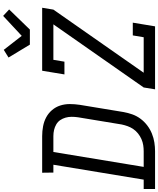

<svg xmlns="http://www.w3.org/2000/svg" viewBox="80 -1120 1029 1250"><g transform="rotate(-90 595.0 -494.5)"><path d="M-10 0V-74H51L148 -662H97L96 -735H334Q367 -735 398.5 -729Q430 -723 457 -708.5Q484 -694 504 -670.5Q524 -647 533.5 -617.5Q543 -588 543 -555.5Q543 -523 538 -490L491 -205Q486 -177 476 -148.5Q466 -120 447.5 -95Q429 -70 404 -51Q379 -32 350.5 -20.5Q322 -9 293 -4.5Q264 0 236 0ZM134 -74H236Q255 -74 275 -77Q295 -80 314.5 -88.5Q334 -97 351 -110.5Q368 -124 380 -141.5Q392 -159 399 -178.5Q406 -198 410 -217L457 -502Q460 -523 460 -543.5Q460 -564 454.5 -583Q449 -602 438.5 -617.5Q428 -633 411 -643Q394 -653 374.5 -657.5Q355 -662 334 -662H231ZM639 0 651 -74 1062 -662H831L819 -590H736L760 -735H1170L1158 -662L747 -74H978L990 -145H1073L1049 0ZM930 -815 846 -954 896 -985 987 -868 1117 -989 1159 -950 1028 -815Z"/></g></svg>

Font: Iosevka Etoile
Style: Italic
Weight: 400
Italic angle: -9°
Designer: Belleve Invis
Foundry: Belleve Invis
Version: Version 22.1.2; ttfautohint (v1.8.4)